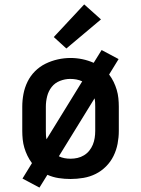

<svg xmlns="http://www.w3.org/2000/svg" viewBox="-20 -804 640 871"><path d="M159 47 82 6 125 -64Q113 -80 104.5 -97.5Q96 -115 90.5 -133.5Q85 -152 83 -171.5Q81 -191 81 -210V-320Q81 -349 86.5 -378Q92 -407 105 -433.5Q118 -460 139 -481Q160 -502 186.5 -515Q213 -528 242 -534.5Q271 -541 300 -541Q327 -541 353.5 -535.5Q380 -530 405 -519L441 -577L518 -536L475 -466Q487 -450 495.5 -432.5Q504 -415 509.5 -396.5Q515 -378 517 -358.5Q519 -339 519 -320V-210Q519 -181 513.5 -152Q508 -123 495 -96.5Q482 -70 461 -49Q440 -28 414 -15Q388 -2 358.5 3Q329 8 300 8Q273 8 246.5 4Q220 0 195 -11ZM191 -172 353 -435Q340 -441 326.5 -443.5Q313 -446 298 -446Q275 -446 252 -437Q229 -428 214.5 -409.5Q200 -391 194 -367.5Q188 -344 188 -320V-210Q188 -200 188.5 -190.5Q189 -181 191 -172ZM300 -84Q316 -84 331.5 -87.5Q347 -91 361 -99.5Q375 -108 385 -120.5Q395 -133 401 -147.5Q407 -162 409.5 -178Q412 -194 412 -210V-320Q412 -330 411.5 -339.5Q411 -349 409 -358L247 -95Q259 -89 272.5 -86.5Q286 -84 300 -84ZM281 -584 224 -636 362 -784 438 -716Z"/></svg>

Font: Iosevka Slab Semibold Extended
Style: Regular
Weight: 600
Width: 7
Monospace: yes
Designer: Belleve Invis
Foundry: Belleve Invis
Version: Version 11.1.0; ttfautohint (v1.8.3)